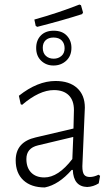

<svg xmlns="http://www.w3.org/2000/svg" viewBox="-20 -818 493 844"><path d="M329 -798 336 -795 345 -763 341 -756Q261 -730 144 -700L137 -704L131 -732Q238 -762 329 -798ZM216 -683Q253 -683 273.5 -661.5Q294 -640 294 -608Q294 -572 271 -551Q248 -530 215 -530Q183 -530 161 -551Q139 -572 139 -607Q139 -641 159.5 -662Q180 -683 216 -683ZM215 -653Q193 -653 180.5 -641Q168 -629 168 -608Q168 -585 181.5 -572.5Q195 -560 216 -560Q236 -560 250 -572Q264 -584 264 -606Q264 -627 251.5 -640Q239 -653 215 -653ZM224 -462Q285 -462 319 -431Q353 -400 353 -345Q353 -330 347.5 -216Q342 -102 342 -87Q342 -61 349.5 -50.5Q357 -40 375 -40Q393 -40 413 -50L420 -45L414 -12Q390 3 363 4Q303 2 300 -71H295Q238 -6 177 6Q117 6 83 -25.5Q49 -57 49 -113Q49 -194 137 -214L303 -253L305 -334Q305 -377 282 -399.5Q259 -422 217 -422Q153 -422 77 -357L71 -360L63 -397Q145 -462 224 -462ZM302 -216 147 -179Q96 -167 96 -119Q96 -81 117 -59.5Q138 -38 175 -38Q236 -38 298 -119Z"/></svg>

Font: Alegreya Sans SC Light
Style: Regular
Weight: 300
Designer: Juan Pablo del Peral
Foundry: Huerta Tipografica
Version: Version 2.007